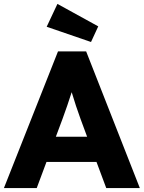

<svg xmlns="http://www.w3.org/2000/svg" viewBox="-21 -963 736 983"><path d="M-1 0 276 -700H420L695 0H523L473 -134H217L167 0ZM299 -354 265 -263H425L391 -355Q380 -385 368 -421Q356 -457 346 -491Q335 -457 323.5 -423Q312 -389 299 -354ZM445 -748 218 -826 273 -943 482 -828Z"/></svg>

Font: Lexend Deca
Style: Bold
Weight: 700
Designer: Bonnie Shaver-Troup, Thomas Jockin
Foundry: Lexend
Version: Version 1.008; ttfautohint (v1.8.4.7-5d5b)